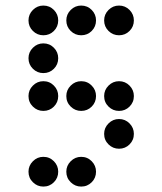

<svg xmlns="http://www.w3.org/2000/svg" viewBox="-20 -689 587 694"><path d="M190.4 -615.2Q190.4 -592.8 174.8 -577.1Q159.2 -561.5 136.7 -561.5Q114.7 -561.5 98.9 -577.1Q83 -592.8 83 -615.2Q83 -637.2 98.9 -653.1Q114.7 -668.9 136.7 -668.9Q159.2 -668.9 174.8 -653.1Q190.4 -637.2 190.4 -615.2ZM327.1 -615.2Q327.1 -592.8 311.5 -577.1Q295.9 -561.5 273.4 -561.5Q251.5 -561.5 235.6 -577.1Q219.7 -592.8 219.7 -615.2Q219.7 -637.2 235.6 -653.1Q251.5 -668.9 273.4 -668.9Q295.9 -668.9 311.5 -653.1Q327.1 -637.2 327.1 -615.2ZM463.9 -615.2Q463.9 -592.8 448.2 -577.1Q432.6 -561.5 410.2 -561.5Q388.2 -561.5 372.3 -577.1Q356.4 -592.8 356.4 -615.2Q356.4 -637.2 372.3 -653.1Q388.2 -668.9 410.2 -668.9Q432.6 -668.9 448.2 -653.1Q463.9 -637.2 463.9 -615.2ZM190.4 -478.5Q190.4 -456.1 174.8 -440.4Q159.2 -424.8 136.7 -424.8Q114.7 -424.8 98.9 -440.4Q83 -456.1 83 -478.5Q83 -500.5 98.9 -516.4Q114.7 -532.2 136.7 -532.2Q159.2 -532.2 174.8 -516.4Q190.4 -500.5 190.4 -478.5ZM190.4 -341.8Q190.4 -319.3 174.8 -303.7Q159.2 -288.1 136.7 -288.1Q114.7 -288.1 98.9 -303.7Q83 -319.3 83 -341.8Q83 -363.8 98.9 -379.6Q114.7 -395.5 136.7 -395.5Q159.2 -395.5 174.8 -379.6Q190.4 -363.8 190.4 -341.8ZM327.1 -341.8Q327.1 -319.3 311.5 -303.7Q295.9 -288.1 273.4 -288.1Q251.5 -288.1 235.6 -303.7Q219.7 -319.3 219.7 -341.8Q219.7 -363.8 235.6 -379.6Q251.5 -395.5 273.4 -395.5Q295.9 -395.5 311.5 -379.6Q327.1 -363.8 327.1 -341.8ZM463.9 -341.8Q463.9 -319.3 448.2 -303.7Q432.6 -288.1 410.2 -288.1Q388.2 -288.1 372.3 -303.7Q356.4 -319.3 356.4 -341.8Q356.4 -363.8 372.3 -379.6Q388.2 -395.5 410.2 -395.5Q432.6 -395.5 448.2 -379.6Q463.9 -363.8 463.9 -341.8ZM463.9 -205.1Q463.9 -182.6 448.2 -167Q432.6 -151.4 410.2 -151.4Q388.2 -151.4 372.3 -167Q356.4 -182.6 356.4 -205.1Q356.4 -227.1 372.3 -242.9Q388.2 -258.8 410.2 -258.8Q432.6 -258.8 448.2 -242.9Q463.9 -227.1 463.9 -205.1ZM190.4 -68.4Q190.4 -45.9 174.8 -30.3Q159.2 -14.6 136.7 -14.6Q114.7 -14.6 98.9 -30.3Q83 -45.9 83 -68.4Q83 -90.3 98.9 -106.2Q114.7 -122.1 136.7 -122.1Q159.2 -122.1 174.8 -106.2Q190.4 -90.3 190.4 -68.4ZM327.1 -68.4Q327.1 -45.9 311.5 -30.3Q295.9 -14.6 273.4 -14.6Q251.5 -14.6 235.6 -30.3Q219.7 -45.9 219.7 -68.4Q219.7 -90.3 235.6 -106.2Q251.5 -122.1 273.4 -122.1Q295.9 -122.1 311.5 -106.2Q327.1 -90.3 327.1 -68.4Z"/></svg>

Font: DatDot
Style: Regular
Weight: 400
Designer: GGBot
Version: 1.00